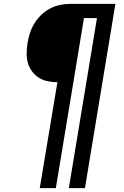

<svg xmlns="http://www.w3.org/2000/svg" viewBox="-20 -755 640 990"><path d="M185 215 276 -331Q250 -331 224.5 -336.5Q199 -342 179 -355Q159 -368 144.5 -388Q130 -408 123.5 -431.5Q117 -455 117.5 -481Q118 -507 122 -533Q126 -559 134.5 -585Q143 -611 157.5 -634.5Q172 -658 192.5 -678Q213 -698 238 -711Q263 -724 289.5 -729.5Q316 -735 342 -735H575L418 215H335L480 -662H413L268 215Z"/></svg>

Font: Iosevka Plex Etoile
Style: Italic
Weight: 400
Italic angle: -9°
Designer: Belleve Invis
Foundry: Belleve Invis
Version: Version 25.1.1; ttfautohint (v1.8.4)